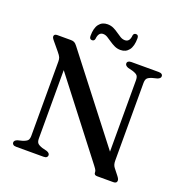

<svg xmlns="http://www.w3.org/2000/svg" viewBox="-150 -997 1078 1129"><g transform="rotate(20 389.0 -432.0)"><path d="M270 -18Q270 -10 263.8 -5Q257.5 0 244.5 0H74Q61 0 54.8 -5Q48.5 -10 48.5 -18Q48.5 -31.5 67.5 -38.5L97 -46Q120 -53.5 127.8 -62.5Q135.5 -71.5 135.5 -92.5V-556Q135.5 -570.5 131.5 -580.8Q127.5 -591 112 -609.5L68 -662.5Q61 -671 58.8 -675.8Q56.5 -680.5 56.5 -685Q56.5 -692.5 61.8 -696.2Q67 -700 76 -700H162Q175 -700 183.5 -695.5Q192 -691 201.5 -678.5L622.5 -135.5L602 -91.5V-607.5Q602 -628 594.8 -637.2Q587.5 -646.5 563.5 -654L533.5 -661.5Q514.5 -669 514.5 -682Q514.5 -690.5 521 -695.2Q527.5 -700 540 -700H710.5Q723.5 -700 730 -695.2Q736.5 -690.5 736.5 -682Q736.5 -668.5 717 -661.5L687.5 -654Q664.5 -647 656.8 -637.8Q649 -628.5 649 -607.5V-123.5Q649 -109.5 651.8 -99.8Q654.5 -90 661 -81.5L692 -42Q699.5 -32 701.5 -26.8Q703.5 -21.5 703.5 -16.5Q703.5 -9 698.2 -4.5Q693 0 682 0H580.5Q561 0 561 -16Q561 -23.5 558.2 -30Q555.5 -36.5 542 -54L146 -566.5L182.5 -594.5V-92Q182.5 -72.5 190 -63.2Q197.5 -54 221 -46L251 -38.5Q270 -31.5 270 -18ZM455 -744.5Q434 -744.5 416.8 -752.8Q399.5 -761 384.5 -771.5Q369.5 -782 356 -790.2Q342.5 -798.5 328.5 -798.5Q299 -798.5 295 -755.5Q292 -741.5 278 -741.5Q261.5 -741.5 261.5 -762.5Q261.5 -811.5 280.5 -836.2Q299.5 -861 333 -861Q354 -861 371 -853Q388 -845 402.8 -834.2Q417.5 -823.5 431.2 -815.5Q445 -807.5 459.5 -807.5Q490 -807.5 493 -850Q496 -864 510 -864Q526 -864 526 -843Q526 -794 507 -769.2Q488 -744.5 455 -744.5Z"/></g></svg>

Font: Fraunces 12pt
Style: Regular
Weight: 400
Version: Version 1.000;[b76b70a41]